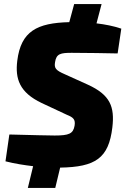

<svg xmlns="http://www.w3.org/2000/svg" viewBox="-20 -812 618 945"><path d="M333 -552C412 -552 500 -550 559 -549L577 -671C539 -684 497 -692 455 -697L480 -792H345L321 -703C163 -699 83 -659 65 -513C54 -424 76 -357 185 -305L309 -247C342 -234 352 -223 347 -193C340 -154 320 -145 249 -145C222 -145 143 -147 26 -150L7 -18C54 -6 101 1 143 6L117 113H252L276 13C450 10 515 -33 533 -185C545 -287 522 -345 413 -395L298 -447C254 -466 246 -477 251 -506C257 -548 279 -552 333 -552Z"/></svg>

Font: Exo 2 Extra Bold
Style: Italic
Weight: 800
Italic angle: -8°
Designer: Natanael Gama
Version: Version 1.001;PS 001.001;hotconv 1.0.88;makeotf.lib2.5.64775